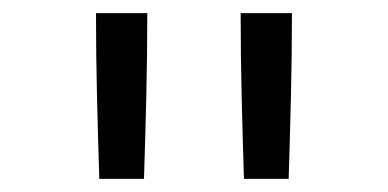

<svg xmlns="http://www.w3.org/2000/svg" viewBox="-20 -723 590 292"><path d="M131 -451Q129 -514 127.5 -577Q126 -640 126 -703H204Q204 -640 202.5 -577Q201 -514 199 -451ZM351 -451Q349 -514 347.5 -577Q346 -640 346 -703H424Q424 -640 422.5 -577Q421 -514 419 -451Z"/></svg>

Font: Lode
Style: Regular
Weight: 400
Monospace: yes
Designer: Belleve Invis
Foundry: Belleve Invis
Version: Version 29.2.0; ttfautohint (v1.8.3)